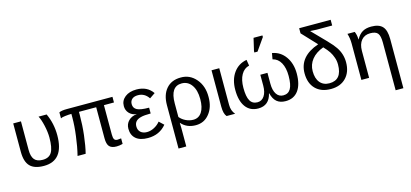

<svg xmlns="http://www.w3.org/2000/svg" viewBox="-74 -1326 4517 2108"><g transform="rotate(-15 2184.0 -272.5)"><path d="M499 -279Q499 10 272 10Q164 10 114.5 -41.5Q65 -93 65 -205V-528H153V-202Q153 -129 182 -93.5Q211 -58 276 -58Q348 -58 378.5 -108.5Q409 -159 409 -277Q409 -337 392 -413Q375 -488 353 -528H445Q499 -411 499 -279Z M1097 10Q1040 10 1015.5 -17.5Q991 -45 991 -111V-464H795V-429Q795 -313 782 -202Q768 -82 747 0H655Q680 -100 694 -214Q709 -326 709 -425V-464Q680 -464 637 -459Q600 -455 586 -446V-514Q612 -528 675 -528H1193V-464H1079V-130Q1079 -92 1089 -75.5Q1099 -59 1125 -59L1167 -63V0Q1131 10 1097 10Z M1460 -56Q1502 -56 1543 -77.5Q1584 -99 1612 -134L1664 -85Q1586 10 1454 10Q1365 10 1318 -30.5Q1271 -71 1271 -144Q1271 -198 1307 -234Q1343 -270 1400 -275V-276Q1349 -282 1318 -315.5Q1287 -349 1287 -397Q1287 -460 1336.5 -499Q1386 -538 1467 -538Q1589 -538 1651 -448L1588 -405Q1543 -473 1467 -473Q1423 -473 1399.5 -452Q1376 -431 1376 -395Q1376 -350 1415 -329.5Q1454 -309 1551 -309V-243Q1475 -243 1439 -233Q1362 -214 1362 -146Q1362 -104 1388.5 -80Q1415 -56 1460 -56Z M2212 -252Q2212 -136 2152 -63Q2094 10 1998 10Q1896 10 1835 -60H1833Q1835 -22 1835 0V208H1747V-284Q1747 -403 1806.5 -471Q1866 -539 1970 -539Q2074 -541 2144 -459Q2214 -377 2212 -252ZM2118 -256Q2118 -357 2076 -415.5Q2034 -474 1964 -474Q1835 -474 1835 -282V-127Q1862 -94 1903 -74.5Q1944 -55 1987 -55Q2049 -55 2083.5 -107.5Q2118 -160 2118 -256Z M2446 0H2349Q2319 -33 2319 -115V-528H2407V-111Q2407 -44 2446 0Z M2905 -342V-219Q2905 -143 2933 -100.5Q2961 -58 3011 -58Q3067 -58 3094 -104Q3121 -150 3121 -250Q3121 -341 3089 -399Q3057 -457 2997 -471L3009 -539Q3103 -523 3158.5 -444Q3214 -365 3214 -252Q3214 -127 3163.5 -58.5Q3113 10 3020 10Q2957 10 2919.5 -21.5Q2882 -53 2865 -121H2863Q2833 10 2708 10Q2616 10 2565.5 -58.5Q2515 -127 2515 -252Q2515 -368 2570 -445Q2625 -522 2720 -539L2731 -471Q2673 -458 2640 -400Q2607 -342 2607 -250Q2607 -150 2633.5 -104Q2660 -58 2717 -58Q2766 -58 2795 -101Q2824 -144 2824 -219V-342ZM2860 -595H2824V-611L2857 -753H2958V-735Z M3677 -230Q3677 -273 3664 -309Q3651 -348 3630 -380Q3609 -412 3569 -454Q3482 -422 3435.5 -364Q3389 -306 3389 -230Q3389 -147 3427.5 -101Q3466 -55 3534 -55Q3677 -55 3677 -230ZM3726 -660H3551L3476 -664L3630 -506Q3689 -445 3715 -406Q3769 -327 3769 -232Q3769 -121 3706 -55.5Q3643 10 3534 10Q3423 10 3360 -54Q3297 -118 3297 -231Q3297 -423 3524 -501L3368 -667V-725H3726Z M4303 207H4215V-335Q4215 -412 4191.5 -441Q4168 -470 4106 -470Q4042 -470 4005.5 -426.5Q3969 -383 3969 -306V0H3881V-416Q3881 -474 3864 -528H3947Q3965 -487 3965 -438H3967Q3997 -492 4036.5 -515Q4076 -538 4136 -538Q4224 -538 4263.5 -494.5Q4303 -451 4303 -352Z"/></g></svg>

Font: Libra Sans
Style: Regular
Weight: 400
Foundry: Context Ltd
Version: Version 1.002